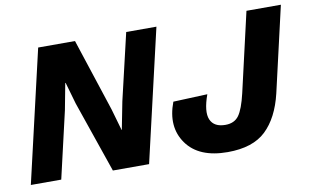

<svg xmlns="http://www.w3.org/2000/svg" viewBox="-71 -798 1522 945"><g transform="rotate(-10 690.0 -325.5)"><path d="M14 0 167 -660H351L470 -297L501 -189H502L529 -327L607 -660H758L605 0H424L301 -357L270 -465H268L243 -333L166 0ZM997 9Q853 9 792 -77Q731 -163 776 -282L947 -289Q917 -206 934.5 -165.5Q952 -125 1009 -125Q1054 -125 1076.5 -156Q1099 -187 1117 -264L1208 -660H1380L1282 -234Q1254 -116 1188.5 -53.5Q1123 9 997 9Z"/></g></svg>

Font: Elaine Sans
Style: Bold Italic
Weight: 700
Italic angle: -13°
Designer: Wei Huang
Foundry: Wei Huang
Version: Version 2.001;December 24, 2019;FontCreator 12.0.0.2547 64-b